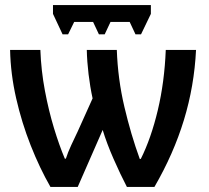

<svg xmlns="http://www.w3.org/2000/svg" viewBox="-20 -741 828 761"><path d="M578 -721V-686L539 -605H517L494 -654H418L395 -605H372L349 -654H274L250 -605H228L190 -686V-721ZM757 -543Q750 -400 709 -265.5Q668 -131 592 0H483Q457 -50 430 -111.5Q403 -173 387 -226L288 0H180Q137 -75 101.5 -165Q66 -255 44 -351.5Q22 -448 20 -543H140Q143 -461 158 -381.5Q173 -302 194 -233Q215 -164 237 -112H241Q249 -137 262.5 -166Q276 -195 288 -220L347 -351Q337 -397 331 -447Q325 -497 324 -543H443Q447 -428 473 -317.5Q499 -207 534 -111H538Q579 -193 605.5 -304.5Q632 -416 637 -543Z"/></svg>

Font: Noto Sans SemiCondensed SemiBold
Style: Regular
Weight: 600
Width: 4
Designer: Monotype Design Team
Foundry: Monotype Imaging Inc.
Version: Version 2.013; ttfautohint (v1.8.4.7-5d5b)